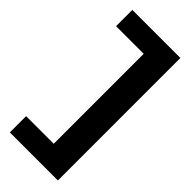

<svg xmlns="http://www.w3.org/2000/svg" viewBox="-290 -775 1027 1027"><g transform="rotate(45 223.0 -262.0)"><path d="M35.5 201.5H399V-725H35.5V-602H244.5V78.5H35.5Z"/></g></svg>

Font: Anybody Expanded
Style: Bold
Weight: 700
Width: 7
Designer: Tyler Finck
Foundry: Etcetera Type Company
Version: Version 1.113;gftools[0.9.25]